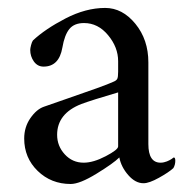

<svg xmlns="http://www.w3.org/2000/svg" viewBox="-20 -456 474 484"><path d="M41 -106.9Q41 -135.7 56.6 -158.2Q72.3 -180.7 90.8 -187Q107.4 -192.9 151.1 -208Q194.8 -223.1 224.1 -233.6Q253.4 -244.1 266.1 -250Q273.4 -252.9 275.6 -257.3Q277.8 -261.7 277.8 -274.9V-301.8Q277.8 -336.9 252.4 -367.4Q227.1 -397.9 191.9 -397.9Q167 -397.9 154.8 -382.8Q142.6 -367.7 137.2 -335.9Q128.9 -288.1 89.8 -288.1Q74.7 -288.1 65.4 -301Q56.2 -314 56.2 -330.1Q56.2 -334 58.3 -342.3Q60.5 -350.6 63 -354Q93.8 -382.8 145 -409.4Q196.3 -436 245.1 -436Q288.6 -436 321.3 -396Q354 -356 354 -298.8V-92.8Q354 -45.9 384.8 -45.9Q389.2 -45.9 393.3 -46.9Q397.5 -47.9 400.6 -49.1Q403.8 -50.3 407 -52Q410.2 -53.7 412.1 -54.9Q414.1 -56.2 415.8 -57.6Q417.5 -59.1 418 -59.1Q421.9 -59.1 421.9 -50.8Q421.9 -40.5 417 -32.2Q405.3 -21.5 380.6 -7.8Q356 5.9 341.8 5.9Q321.3 5.9 303.5 -14.4Q285.6 -34.7 280.8 -59.1Q266.1 -44.4 223.6 -18.3Q181.2 7.8 158.2 7.8Q108.9 7.8 75 -25.1Q41 -58.1 41 -106.9ZM124 -116.2Q124 -87.9 143.3 -66.9Q162.6 -45.9 190.9 -45.9Q215.3 -45.9 246.6 -62.3Q277.8 -78.6 277.8 -86.9V-223.1Q211.4 -203.6 185.1 -193.8Q124 -169.9 124 -116.2Z"/></svg>

Font: Crimson
Style: Roman
Weight: 400
Version: Version 0.8